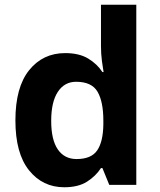

<svg xmlns="http://www.w3.org/2000/svg" viewBox="-20 -780 673 810"><path d="M251 10Q160 10 102.5 -61.5Q45 -133 45 -272Q45 -412 103 -484Q161 -556 255 -556Q314 -556 352 -533Q390 -510 412 -476H417Q414 -492 410 -522.5Q406 -553 406 -585V-760H555V0H441L412 -71H406Q384 -37 347 -13.5Q310 10 251 10ZM303 -109Q365 -109 390 -145.5Q415 -182 416 -255V-271Q416 -351 391.5 -393Q367 -435 301 -435Q252 -435 224 -392.5Q196 -350 196 -270Q196 -190 224 -149.5Q252 -109 303 -109Z"/></svg>

Font: Noto Sans Javanese
Style: Regular
Weight: 400
Designer: Monotype Design Team
Foundry: Monotype Imaging Inc.
Version: Version 2.004